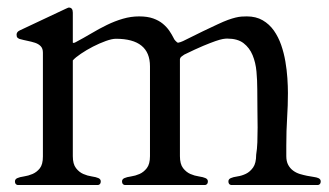

<svg xmlns="http://www.w3.org/2000/svg" viewBox="-20 -499 891 520"><path d="M157.7 -475.1Q160.2 -476.1 162.6 -477.3Q165 -478.5 166.5 -478.5Q177.2 -478.5 177.2 -464.8V-383.8Q177.2 -382.8 178.7 -382.8Q181.2 -382.8 184.1 -384.3Q206.1 -396 227.1 -408.4Q248 -420.9 269.5 -431.4Q291 -441.9 312.7 -448.2Q334.5 -454.6 356.9 -454.6Q379.4 -454.6 395 -449Q410.6 -443.4 421.1 -434.6Q431.6 -425.8 438.5 -415.8Q445.3 -405.8 450.2 -396Q450.7 -394.5 451.9 -392.6Q453.1 -390.6 455.3 -388.4Q457.5 -386.2 459.2 -384.8Q460.9 -383.3 462.4 -383.3Q465.8 -383.8 468.8 -385Q471.7 -386.2 475.6 -387.7Q506.3 -403.3 529.5 -414.3Q552.7 -425.3 569.3 -433.1Q585.9 -440.9 597.4 -445.1Q608.9 -449.2 617.9 -451.4Q627 -453.6 634 -454.1Q641.1 -454.6 648.4 -454.6Q673.3 -454.6 691.4 -444.1Q709.5 -433.6 721.7 -416.3Q733.9 -398.9 741.5 -377.2Q749 -355.5 752.9 -332.5Q756.8 -309.6 758.3 -287.4Q759.8 -265.1 759.8 -247.1Q759.8 -213.4 757.6 -179.4Q755.4 -145.5 755.4 -104.5V-76.2Q755.4 -62 760.5 -52.5Q765.6 -43 773.9 -36.9Q782.2 -30.8 792 -27.8Q801.8 -24.9 811.5 -22.9Q821.3 -21 829.6 -19.8Q837.9 -18.6 842.3 -16.6Q848.6 -13.7 848.6 -7.8Q848.6 0.5 841.8 2H605.5Q598.6 0.5 598.6 -7.8Q598.6 -13.7 605 -16.6Q611.3 -19.5 623 -21.2Q634.8 -22.9 646 -28.3Q657.2 -33.7 665.5 -45.4Q673.8 -57.1 673.8 -80.1Q676.3 -95.2 677 -113.5Q677.7 -131.8 677.7 -153.8Q677.7 -175.8 677.2 -200.9Q676.8 -226.1 676.8 -256.8Q676.8 -280.8 674.6 -305.2Q672.4 -329.6 664.1 -349.6Q655.8 -369.6 639.6 -382.1Q623.5 -394.5 595.2 -394.5Q590.3 -394.5 583.3 -393.3Q576.2 -392.1 563.5 -387.7Q550.8 -383.3 530.3 -374.8Q509.8 -366.2 479 -351.1Q475.1 -348.6 471.4 -345.7Q467.8 -342.8 467.3 -338.9V-76.2Q467.3 -54.7 475.8 -43.7Q484.4 -32.7 495.6 -27.8Q506.8 -22.9 518.6 -21.2Q530.3 -19.5 536.6 -16.6Q543 -13.7 543 -7.8Q543 0.5 536.1 2H317.4Q310.5 0.5 310.5 -7.8Q310.5 -13.7 316.9 -16.6Q323.2 -19.5 335 -21.2Q346.7 -22.9 357.9 -27.8Q369.1 -32.7 377.7 -43.7Q386.2 -54.7 386.2 -76.2V-319.3Q386.2 -394 293.9 -394Q283.2 -394 266.4 -387.9Q249.5 -381.8 231.9 -372.8Q214.4 -363.8 199.2 -353.5Q184.1 -343.3 177.2 -335.4V-76.2Q177.2 -54.7 185.8 -43.7Q194.3 -32.7 205.6 -27.8Q216.8 -22.9 228.5 -21.2Q240.2 -19.5 246.6 -16.6Q252.9 -13.7 252.9 -7.8Q252.9 0.5 246.1 2H27.3Q20.5 0.5 20.5 -7.8Q20.5 -13.7 26.9 -16.6Q33.2 -19.5 44.9 -21.2Q56.6 -22.9 68.1 -27.8Q79.6 -32.7 87.9 -43.2Q96.2 -53.7 96.2 -75.2V-356.4Q96.2 -367.7 90.3 -373.8Q84.5 -379.9 75 -383.1Q65.4 -386.2 54.4 -388.4Q43.5 -390.6 32.7 -393.6Q29.3 -395 27.1 -397.2Q24.9 -399.4 24.9 -405.3Q24.9 -408.2 26.6 -411.1Q28.3 -414.1 33.2 -416.5Z"/></svg>

Font: Kurinto Book Core
Style: Regular
Weight: 400
Designer: Kurinto was developed by Clint Goss from a range of fonts that are compatible with the SIL Open Font License Version 1.1
Foundry: Clinton F. Goss
Version: Version 2.196; July 25, 2020